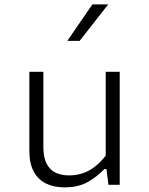

<svg xmlns="http://www.w3.org/2000/svg" viewBox="-20 -818 660 850"><path d="M448 -500H510V0H460L450 -80H448ZM172 -500V-166.5Q172 -119.5 187.2 -91.8Q202.5 -64 227.8 -52.8Q253 -41.5 285.5 -41.5Q341.5 -41.5 385.2 -69.8Q429 -98 462 -149V-69.5H442Q409.5 -35 367.8 -11.8Q326 11.5 265.5 11.5Q218.5 11.5 183.8 -5.5Q149 -22.5 129.5 -58.2Q110 -94 110 -149V-500ZM332.5 -637 459 -798.5H389L278 -637Z"/></svg>

Font: Monaspace Neon Var ExtraLight
Style: Regular
Weight: 200
Designer: Riley Cran and the Lettermatic Team
Version: Version 1.200 (Monaspace Neon Var)